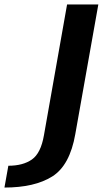

<svg xmlns="http://www.w3.org/2000/svg" viewBox="-179 -613 478 863"><path d="M-159 230Q-23.5 230 55.8 180.2Q135 130.5 159.5 -10.5L263 -593H122.5L18.5 -5Q4.5 76 -35.8 104Q-76 132 -141.5 132Z"/></svg>

Font: Anybody Thin SemiBold
Style: Italic
Weight: 600
Italic angle: -10°
Version: Version 1.113;gftools[0.9.25]